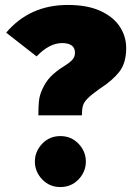

<svg xmlns="http://www.w3.org/2000/svg" viewBox="-20 -736 535 776"><path d="M311 -270H135Q135 -305 137.5 -328Q140 -351 150 -373Q164 -405 184.5 -426Q205 -447 235 -466Q261 -482 272 -494Q283 -506 283 -523Q283 -561 232 -562Q179 -562 128 -508L5 -604Q100 -716 254 -716Q333 -716 385.5 -692Q438 -668 464 -628.5Q490 -589 490 -542Q490 -481 462 -445.5Q434 -410 384 -378Q350 -354 334.5 -338.5Q319 -323 315 -308Q311 -293 311 -270ZM224 20Q180 20 150.5 -11Q121 -42 121 -83Q121 -124 150.5 -155Q180 -186 224 -186Q268 -186 297.5 -155Q327 -124 327 -83Q327 -42 297.5 -11Q268 20 224 20Z"/></svg>

Font: Trujillo Black
Style: Regular
Weight: 900
Designer: Fira Sans original fonts by bBox Type GmbH, Carrois Corporate GbR, & Edenspiekermann AG / Changes by Cristiano Sobral
Foundry: Fira Sans original fonts by bBox Type GmbH, Carrois Corporate GbR, & Edenspiekermann AG / Changes by Cristiano Sobral
Version: Version 4.301;July 28, 2020;FontCreator 13.0.0.2655 64-bit